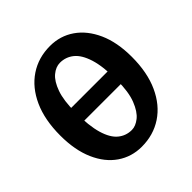

<svg xmlns="http://www.w3.org/2000/svg" viewBox="-174 -759 905 905"><g transform="rotate(-45 279.0 -306.0)"><path d="M262.6 15.3Q195.3 15.3 142.1 -21.3Q88.9 -57.9 58.5 -127.2Q28 -196.5 28 -293.5Q28 -398 61.7 -472.6Q95.5 -547.2 155.1 -587Q214.8 -626.9 292.4 -626.9Q360.1 -626.9 413.5 -590Q466.8 -553.2 498 -484.1Q529.1 -415 529.1 -317.5Q529.1 -213.5 494.9 -138.9Q460.8 -64.3 400.7 -24.5Q340.6 15.3 262.6 15.3ZM285.4 -73.8Q311.1 -73.8 337.8 -95Q364.6 -116.3 383.2 -163.9Q401.8 -211.5 401.8 -289.5Q401.8 -380.9 384.8 -435.4Q367.7 -489.8 338 -513.8Q308.3 -537.8 269.6 -537.8Q241.7 -537.8 215.6 -516Q189.5 -494.2 172.7 -446.9Q155.8 -399.5 155.8 -321.5Q155.8 -230.6 171.9 -176.2Q188 -121.8 217.4 -97.8Q246.7 -73.8 285.4 -73.8ZM143 -263.7V-349.8H411.8V-263.7Z"/></g></svg>

Font: Ancizar Sans Thin
Style: Regular
Weight: 100
Designer: Cesar Puertas, Viviana Monsalve, Julian Moncada, Julian Prieto, Jose Castro, Mariel Hernandez, Felipe Aragon, Sara Alarc
Version: Version 8.100